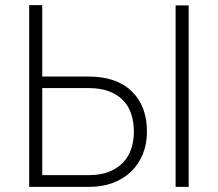

<svg xmlns="http://www.w3.org/2000/svg" viewBox="-20 -730 851 750"><path d="M94 -710H145V-431H326Q435 -431 494.5 -373.5Q554 -316 554 -216Q554 -168 538 -128.5Q522 -89 493 -60.5Q464 -32 422 -16Q380 0 328 0H94ZM145 -46H328Q374 -46 407 -59.5Q440 -73 461.5 -96Q483 -119 493 -150Q503 -181 503 -216Q503 -251 493.5 -282Q484 -313 463 -336Q442 -359 408 -372.5Q374 -386 326 -386H145ZM666 0V-709H717V0Z"/></svg>

Font: Oxford Sans
Style: Regular
Weight: 300
Designer: Matt McInerney, Pablo Impallari, Rodrigo Fuenzalida
Foundry: Matt McInerney, Pablo Impallari, Rodrigo Fuenzalida
Version: Version 3.000g; ttfautohint (v1.5) -l 8 -r 28 -G 28 -x 14 -D